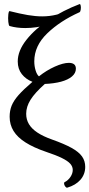

<svg xmlns="http://www.w3.org/2000/svg" viewBox="-20 -739 430 924"><path d="M291 137.7Q308.6 128.4 319.3 112.1Q330.1 95.7 330.1 78.6Q330.1 62.5 317.9 48.8Q305.7 35.2 277.8 21.5Q250 7.8 201.7 -8.3Q141.6 -28.8 102.8 -53.5Q64 -78.1 45.2 -108.6Q26.4 -139.2 26.4 -177.2Q26.4 -206.5 36.1 -230.7Q45.9 -254.9 69.3 -281.5Q92.8 -308.1 136.2 -345.2Q104.5 -357.4 85 -382.3Q65.4 -407.2 65.4 -443.4Q65.4 -494.6 107.2 -547.4Q148.9 -600.1 216.8 -644.8Q284.7 -689.5 362.8 -719.2Q366.7 -720.7 368.4 -711.7Q370.1 -702.6 368.4 -692.4Q366.7 -682.1 362.8 -680.2Q270 -638.7 207.5 -578.6Q145 -518.6 145 -443.8Q145 -420.4 151.4 -399.9Q157.7 -379.4 167.5 -371.6Q203.6 -400.4 243.9 -418.5Q284.2 -436.5 311.5 -436.5Q327.6 -436.5 336.4 -429.7Q345.2 -422.9 345.2 -408.2Q345.2 -387.2 326.4 -371.1Q307.6 -355 273.9 -345.9Q240.2 -336.9 195.8 -335Q147.9 -292.5 127 -259Q106 -225.6 106 -191.4Q106 -163.6 119.4 -141.4Q132.8 -119.1 159.9 -101.1Q187 -83 229.5 -67.9Q290 -46.4 324.7 -27.1Q359.4 -7.8 374.8 13.9Q390.1 35.6 390.1 64Q390.1 99.6 367.2 126Q344.2 152.3 303.7 164.1Q299.3 165 294.7 159.4Q290 153.8 288.6 146.7Q287.1 139.6 291 137.7ZM26.4 -613.8Q22 -614.7 20 -633.3Q18.1 -651.9 20 -669.2Q22 -686.5 26.4 -685.5Q76.2 -672.9 113.8 -666.5Q151.4 -660.2 183.1 -660.2Q218.8 -660.2 252.2 -668.5Q285.6 -676.8 322.8 -695.3L319.3 -667.5Q270 -636.7 212.6 -620.4Q155.3 -604 101.6 -604Q60.1 -604 26.4 -613.8Z"/></svg>

Font: Junicode Two Beta VF
Style: Regular
Weight: 400
Designer: Peter S. Baker
Foundry: Briery Creek Software
Version: Version 1.031 beta; ttfautohint (v1.8.1.43-b0c9)